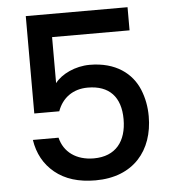

<svg xmlns="http://www.w3.org/2000/svg" viewBox="-52 -779 744 827"><g transform="rotate(-5 319.5 -365.5)"><path d="M153 -54C197 -18 255 0 328 0C493 0 580 -108 580 -255C580 -296 573 -334 558 -371C528 -444 458 -498 346 -498C283 -498 223 -469 195 -432V-631H530V-731H90V-310H198C218 -366 264 -401 329 -401C422 -401 471 -348 471 -252C471 -157 424 -95 329 -95C253 -95 200 -134 185 -197H74C83 -138 109 -90 153 -54Z"/></g></svg>

Font: Poppins Medium
Style: Regular
Weight: 500
Designer: Ninad Kale (Devanagari), Jonny Pinhorn (Latin)
Foundry: Indian Type Foundry
Version: 4.004